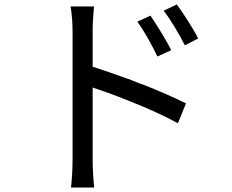

<svg xmlns="http://www.w3.org/2000/svg" viewBox="-20 -793 1040 860"><path d="M868 -621C844 -667 798 -738 772 -773L713 -745C747 -701 781 -643 808 -590L868 -621ZM395 -75V-401C437 -387 489 -369 543 -347L553 -343L563 -339C639 -309 717 -274 777 -241L813 -330C761 -356 692 -386 619 -415L609 -418L599 -422C597 -423 596 -424 594 -424L584 -428L574 -432C569 -434 564 -436 559 -438L549 -441C495 -461 442 -479 395 -494V-657C395 -687 398 -733 401 -764H296C302 -733 305 -685 305 -657V-75C305 -38 302 15 298 47H402C398 15 395 -43 395 -75ZM747 -568C724 -615 679 -686 654 -723L595 -696C628 -651 660 -592 685 -540L747 -568Z"/></svg>

Font: Glow Sans SC Normal Book
Style: Regular
Weight: 500
Designer: Ryoko NISHIZUKA (kana, bopomofo & ideographs); Paul D. Hunt (Latin, Greek & Cyrillic); Sandoll Communications, Soo-young
Version: Version 0.93